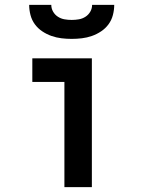

<svg xmlns="http://www.w3.org/2000/svg" viewBox="-20 -770 590 790"><path d="M245 0V-433H113V-530H358V0ZM275 -610Q254 -610 233 -612.5Q212 -615 192 -622Q172 -629 154 -641Q136 -653 123.5 -670Q111 -687 105.5 -708Q100 -729 100 -750H191Q191 -735 198.5 -722Q206 -709 218.5 -701Q231 -693 245.5 -690.5Q260 -688 275 -688Q290 -688 304.5 -690.5Q319 -693 331.5 -701Q344 -709 351.5 -722Q359 -735 359 -750H450Q450 -729 444.5 -708Q439 -687 426.5 -670Q414 -653 396 -641Q378 -629 358 -622Q338 -615 317 -612.5Q296 -610 275 -610Z"/></svg>

Font: Lode
Style: Bold
Weight: 700
Monospace: yes
Designer: Belleve Invis
Foundry: Belleve Invis
Version: Version 29.2.0; ttfautohint (v1.8.3)